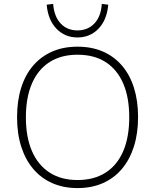

<svg xmlns="http://www.w3.org/2000/svg" viewBox="-20 -951 791 979"><path d="M375 8Q304 8 247 -17Q190 -42 150 -89Q110 -136 88.5 -202.5Q67 -269 67 -353Q67 -437 88 -503.5Q109 -570 149 -616.5Q189 -663 246 -688Q303 -713 375 -713Q447 -713 504 -688.5Q561 -664 601.5 -617Q642 -570 663 -503.5Q684 -437 684 -354Q684 -270 662.5 -203Q641 -136 601 -89Q561 -42 504 -17Q447 8 375 8ZM375 -33Q459 -33 518 -70.5Q577 -108 608 -179.5Q639 -251 639 -353Q639 -455 608 -526Q577 -597 518.5 -634.5Q460 -672 375 -672Q292 -672 233 -634.5Q174 -597 143 -525.5Q112 -454 112 -353Q112 -252 143 -180.5Q174 -109 233 -71Q292 -33 375 -33ZM375 -760Q311 -760 268 -804.5Q225 -849 218 -927L251 -931Q256 -867 289 -831.5Q322 -796 375 -796Q428 -796 461.5 -831.5Q495 -867 499 -931L532 -927Q525 -849 482 -804.5Q439 -760 375 -760Z"/></svg>

Font: Nunito Sans 12pt ExtraLight 12pt ExtraLight
Style: Regular
Weight: 250
Version: Version 3.101;gftools[0.9.27]